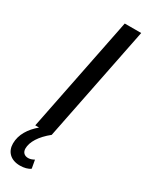

<svg xmlns="http://www.w3.org/2000/svg" viewBox="-239 -743 787 1011"><g transform="rotate(30 154.0 -238.0)"><path d="M152 0 292 -700H192L52 0H75C29 39 -2 86 -2 141C-2 189 29 224 88 224C112 224 136 218 150 207L141 157C128 164 117 168 105 168C82 168 68 154 68 131C68 91 97 44 152 0Z"/></g></svg>

Font: AWKNG-Font Medium
Style: Italic
Weight: 500
Italic angle: -11.3°
Designer: Awakening Church
Foundry: Awakening Church
Version: Version 1.700;PS 001.700;hotconv 1.0.88;makeotf.lib2.5.64775